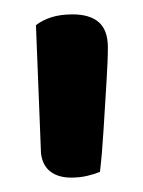

<svg xmlns="http://www.w3.org/2000/svg" viewBox="-20 -648 199 267"><path d="M119 -409Q112 -406 101.5 -403.5Q91 -401 79 -401Q61 -401 50 -409.5Q39 -418 37 -435L30 -613Q39 -620 51.5 -624Q64 -628 81 -628Q105 -628 117.5 -617Q130 -606 130 -582Q130 -564 128 -532.5Q126 -501 124 -467.5Q122 -434 119 -409Z"/></svg>

Font: Baloo Bhaijaan 2 Medium
Style: Regular
Weight: 500
Designer: Sanskriti Dholi, Noopur Datye and Ek Type
Foundry: Ek Type
Version: Version 1.701